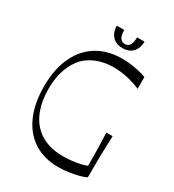

<svg xmlns="http://www.w3.org/2000/svg" viewBox="-208 -982 1008 1113"><g transform="rotate(30 296.5 -425.0)"><path d="M358 15.1Q260.9 15.1 192.4 -29.4Q123.9 -73.9 88.1 -156Q52.3 -238.1 52.3 -350Q52.3 -464.6 90.3 -546.2Q128.3 -627.9 198.7 -671.5Q269.1 -715.1 366.1 -715.1Q392.9 -715.1 421.4 -711.9Q450 -708.6 478.1 -702Q506.3 -695.4 529.4 -686.9V-608.3Q486 -626.6 440.4 -636.8Q394.7 -647 347 -647Q289.7 -647 241.7 -629.1Q193.7 -611.1 160.1 -578.4Q123.6 -540.7 102.8 -483.4Q82 -426.1 82 -350Q82 -273.1 104.1 -212.4Q126.1 -151.6 170.4 -112.2Q202.3 -83.7 247.3 -68.4Q292.3 -53 348.7 -53Q378 -53 408.3 -56.4Q438.6 -59.7 464.5 -65.8Q490.4 -71.9 503.7 -78.3Q503.7 -112.3 503.6 -134.4Q503.6 -156.6 503 -177.1Q502.4 -197.7 501.8 -225.4Q501.1 -253 499.3 -298H541.1Q539.9 -248.4 538.7 -215.9Q537.6 -183.4 536.9 -157.3Q536.3 -131.1 536.2 -99.9Q536.1 -68.6 536.1 -19.7Q518.7 -9.9 488.1 -2.2Q457.6 5.4 423.1 10.3Q388.6 15.1 358 15.1ZM334.7 -768.3Q306.1 -768.3 285.5 -780Q264.9 -791.7 253.4 -813.6Q242 -835.4 242 -864.9H291.7Q291.7 -830.6 302.2 -813.3Q312.7 -796 334.7 -796Q356.7 -796 367.2 -813.3Q377.7 -830.6 377.7 -864.9H427.4Q427.4 -835.4 416 -813.6Q404.6 -791.7 383.9 -780Q363.3 -768.3 334.7 -768.3Z"/></g></svg>

Font: Ojuju ExtraLight
Style: Regular
Weight: 200
Designer: Chisaokwu Joboson, Mirko Velimirovic
Foundry: Udi Foundry
Version: Version 1.000